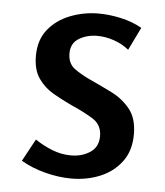

<svg xmlns="http://www.w3.org/2000/svg" viewBox="-44 -548 517 601"><g transform="rotate(5 215.0 -248.0)"><path d="M242 -509Q276 -509 312.5 -501Q349 -493 379 -476L344 -404Q323 -421 296.5 -430Q270 -439 244 -439Q212 -439 187 -424Q162 -409 162 -377Q162 -345 184 -329Q206 -313 237 -299Q270 -284 304 -267Q338 -250 361.5 -221Q385 -192 385 -142Q385 -90 359 -55.5Q333 -21 291.5 -4Q250 13 202 13Q162 13 119.5 2Q77 -9 43 -29L81 -99Q106 -82 135 -70.5Q164 -59 194 -59Q229 -59 254.5 -76Q280 -93 280 -127Q280 -163 250.5 -181Q221 -199 184 -215Q154 -229 125 -245.5Q96 -262 77 -289Q58 -316 58 -360Q58 -410 84.5 -443Q111 -476 153.5 -492.5Q196 -509 242 -509Z"/></g></svg>

Font: Rosario SemiBold
Style: Regular
Weight: 600
Designer: Hector Gatti
Foundry: Omnibus Type
Version: Version 1.101; ttfautohint (v1.8.1.43-b0c9)